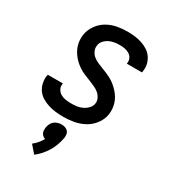

<svg xmlns="http://www.w3.org/2000/svg" viewBox="-191 -637 883 989"><g transform="rotate(30 250.0 -143.0)"><path d="M204 8Q181 8 158.5 5.5Q136 3 115 -3.5Q94 -10 75.5 -21Q57 -32 44.5 -49Q32 -66 27 -88Q22 -110 25 -132Q26 -134 26.5 -136Q27 -138 27 -140H117Q117 -139 116.5 -138Q116 -137 116 -136Q113 -120 121 -106Q129 -92 142 -84.5Q155 -77 171 -74.5Q187 -72 204 -72Q220 -72 236.5 -74Q253 -76 268.5 -83Q284 -90 297 -103Q310 -116 313 -132Q316 -150 308.5 -165Q301 -180 288.5 -190.5Q276 -201 261 -207.5Q246 -214 230.5 -220.5Q215 -227 199.5 -233Q184 -239 170 -247Q156 -255 143 -265.5Q130 -276 119.5 -288Q109 -300 100.5 -314Q92 -328 87 -343.5Q82 -359 80.5 -376.5Q79 -394 82 -411Q87 -441 106 -468Q125 -495 153 -511Q181 -527 211.5 -532.5Q242 -538 272 -538Q294 -538 315.5 -535.5Q337 -533 357 -526.5Q377 -520 394.5 -509Q412 -498 424 -481Q436 -464 441 -443Q446 -422 442 -400Q442 -398 441.5 -396.5Q441 -395 441 -393H351Q351 -394 351 -394.5Q351 -395 351 -396Q354 -411 347.5 -424.5Q341 -438 328.5 -445.5Q316 -453 301.5 -455.5Q287 -458 272 -458Q256 -458 240.5 -455.5Q225 -453 210.5 -446Q196 -439 184.5 -426.5Q173 -414 171 -398Q168 -381 175 -365.5Q182 -350 194.5 -339.5Q207 -329 222 -322.5Q237 -316 252.5 -310Q268 -304 283.5 -297.5Q299 -291 313 -283Q327 -275 339.5 -264.5Q352 -254 363 -242Q374 -230 382.5 -216Q391 -202 396 -186.5Q401 -171 402.5 -154Q404 -137 401 -119Q396 -88 375.5 -61Q355 -34 326 -18.5Q297 -3 265.5 2.5Q234 8 204 8ZM172 252 134 208Q148 197 160 183Q172 169 180 154Q172 151 166 146Q160 141 156.5 134Q153 127 152.5 118.5Q152 110 153 101Q155 90 160 79Q165 68 174 60.5Q183 53 194.5 49.5Q206 46 217 46Q228 46 238.5 49.5Q249 53 255.5 60.5Q262 68 263.5 79Q265 90 263 101Q259 122 251.5 143Q244 164 232.5 183.5Q221 203 205.5 220.5Q190 238 172 252Z"/></g></svg>

Font: Iosevka Curly Medium Oblique
Style: Regular
Weight: 500
Italic angle: -9°
Monospace: yes
Designer: Belleve Invis
Foundry: Belleve Invis
Version: Version 11.1.0; ttfautohint (v1.8.3)